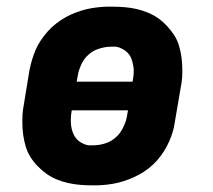

<svg xmlns="http://www.w3.org/2000/svg" viewBox="-20 -548 640 576"><path d="M257 8Q238 8 220 6.5Q202 5 184 1Q166 -3 149.5 -10Q133 -17 119 -27Q105 -37 92.5 -50Q80 -63 71 -77.5Q62 -92 57 -109Q52 -126 49.5 -144Q47 -162 47 -184Q47 -206 49 -219L68 -335Q71 -351 75.5 -366.5Q80 -382 86.5 -397.5Q93 -413 102.5 -427Q112 -441 123 -453.5Q134 -466 148 -477Q162 -488 176.5 -496Q191 -504 206.5 -510Q222 -516 238 -520Q254 -524 272.5 -526Q291 -528 302 -528H316Q335 -528 353.5 -526.5Q372 -525 389.5 -521Q407 -517 424 -510Q441 -503 455 -493Q469 -483 481 -470Q493 -457 502.5 -442.5Q512 -428 517 -411Q522 -394 524.5 -376Q527 -358 527 -336Q527 -314 525 -302L505 -185Q503 -169 498.5 -153.5Q494 -138 487 -122.5Q480 -107 471 -93Q462 -79 451 -66.5Q440 -54 426 -43Q412 -32 397 -24Q382 -16 366.5 -10Q351 -4 335 0Q319 4 300.5 6Q282 8 271 8ZM210 -303H378V-304Q380 -316 381 -327.5Q382 -339 380 -350Q378 -361 374.5 -371Q371 -381 363.5 -389Q356 -397 344.5 -402.5Q333 -408 325 -408H316Q304 -408 293 -406Q282 -404 270.5 -399.5Q259 -395 249 -387Q239 -379 232 -369Q225 -359 220 -345.5Q215 -332 214 -325ZM248 -112H257Q269 -112 280.5 -114Q292 -116 303 -120.5Q314 -125 324 -133Q334 -141 341 -151Q348 -161 353.5 -174.5Q359 -188 360 -195L364 -217H196L195 -216Q193 -204 192.5 -192.5Q192 -181 193.5 -170Q195 -159 199 -149Q203 -139 210 -131Q217 -123 228.5 -117.5Q240 -112 248 -112Z"/></svg>

Font: Iosevka Aile Heavy Oblique
Style: Regular
Weight: 900
Italic angle: -9°
Designer: Belleve Invis
Foundry: Belleve Invis
Version: Version 31.1.0; ttfautohint (v1.8.4)